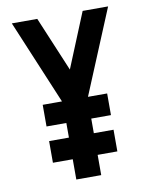

<svg xmlns="http://www.w3.org/2000/svg" viewBox="-84 -812 677 873"><g transform="rotate(-10 254.0 -375.0)"><path d="M105.5 -261V-361H403V-261ZM105.5 -93.5V-193.5H403V-93.5ZM197 0V-355L31.5 -750H149L255 -497.5L358.5 -750H476L312 -355V0Z"/></g></svg>

Font: Mohave SemiBold
Style: Regular
Weight: 600
Designer: Gumpita Rahayu
Foundry: Tokotype
Version: Version 2.003